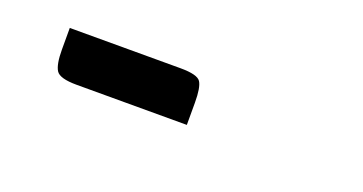

<svg xmlns="http://www.w3.org/2000/svg" viewBox="-23 -798 646 342"><g transform="rotate(20 300.0 -627.5)"><path d="M118 -582Q86 -582 79 -593Q72 -604 72 -632V-673H282Q314 -673 320.5 -663Q327 -653 327 -624V-582Z"/></g></svg>

Font: Changa Medium
Style: Regular
Weight: 500
Designer: Eduardo Rodriguez Tunni
Foundry: Eduardo Rodriguez Tunni
Version: Version 3.003